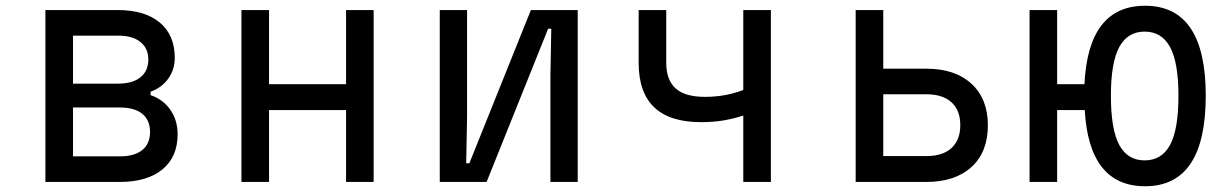

<svg xmlns="http://www.w3.org/2000/svg" viewBox="-20 -633 4240 668"><path d="M138 0V-598H390Q484 -598 536 -554.5Q588 -511 588 -432Q588 -391 565.5 -359.5Q543 -328 504 -314V-302Q548 -287 573 -250.5Q598 -214 598 -166Q598 -87 545 -43.5Q492 0 397 0ZM234 -342H391Q441 -342 468.5 -364Q496 -386 496 -426Q496 -465 468.5 -487Q441 -509 391 -509H234ZM234 -89H397Q448 -89 475 -111Q502 -133 502 -174Q502 -215 475 -237Q448 -259 397 -259H234Z M820 0V-598H916V-340H1184V-598H1280V0H1184V-250H916V0Z M1510 0V-598H1605V-228L1602 -65H1613L1827 -598H1990V0H1895V-372L1898 -533H1887L1673 0Z M2566 0V-231Q2533 -220 2497 -214Q2461 -208 2419 -208Q2202 -208 2202 -414V-598H2298V-414Q2298 -355 2330.5 -325.5Q2363 -296 2433 -296Q2504 -296 2566 -320V-598H2662V0Z M2957 0V-598H3053V-394H3203Q3303 -394 3360 -341.5Q3417 -289 3417 -197Q3417 -104 3360 -52Q3303 0 3203 0ZM3053 -90H3203Q3260 -90 3290.5 -118Q3321 -146 3321 -198Q3321 -249 3290.5 -277Q3260 -305 3203 -305H3053Z M3562 0V-598H3658V-340H3753Q3766 -613 3964 -613Q4175 -613 4175 -300Q4175 15 3964 15Q3769 15 3754 -250H3658V0ZM3962 -75Q4022 -75 4051 -129Q4080 -183 4080 -300Q4080 -415 4051 -469Q4022 -523 3962 -523Q3903 -523 3874 -469Q3845 -415 3845 -300Q3845 -183 3874 -129Q3903 -75 3962 -75Z"/></svg>

Font: Martian Mono Light
Style: Regular
Weight: 300
Monospace: yes
Designer: Roman Shamin
Foundry: Evil Martians
Version: Version 1.000; ttfautohint (v1.8.4.7-5d5b)